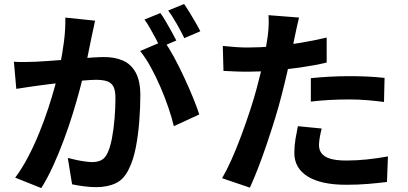

<svg xmlns="http://www.w3.org/2000/svg" viewBox="-20 -886 2040 959"><path d="M454.8 -782.7Q450.7 -763.8 446.1 -741.2Q441.5 -718.7 437.1 -699.9Q432.8 -677.5 427 -650.1Q421.2 -622.6 415.8 -595.1Q410.4 -567.7 404.5 -541.6Q394.3 -498.8 379.1 -441.8Q363.9 -384.8 343.9 -319.5Q323.8 -254.3 299.1 -188Q274.5 -121.7 246.1 -59.3Q217.8 3 186.3 53.4L56 1.4Q91.3 -46.2 121.6 -104.6Q151.9 -162.9 176.9 -224.7Q201.9 -286.5 221.6 -346.8Q241.3 -407 255.4 -458.8Q269.5 -510.6 277.5 -548.2Q291.5 -615.8 299.6 -679Q307.6 -742.3 306.3 -798.2ZM799.4 -682.1Q822.6 -649.4 848.5 -601.9Q874.3 -554.4 898.9 -501.4Q923.6 -448.4 943.8 -399.2Q963.9 -349.9 975.4 -314.4L848.3 -255.7Q838.6 -297.7 821.1 -348.6Q803.7 -399.5 781.1 -452Q758.5 -504.5 732.5 -551.5Q706.6 -598.6 679.8 -631.2ZM49.4 -577.6Q76.4 -575.8 102.5 -576.2Q128.7 -576.6 156.5 -577.6Q180.6 -578.6 215.7 -581.1Q250.8 -583.6 290.6 -586.7Q330.3 -589.8 370.3 -593.3Q410.2 -596.8 444.3 -598.9Q478.4 -601 500.3 -601Q553.7 -601 594 -583.5Q634.3 -566 657.7 -523.9Q681 -481.9 681 -409.5Q681 -351.1 675.8 -282Q670.6 -213 658.3 -149.7Q646.1 -86.5 624.3 -43.4Q600 9.3 558.5 29Q517.1 48.8 460.5 48.8Q431.7 48.8 398.8 44.5Q365.9 40.3 340 34.5L318.6 -97.2Q338.5 -91.7 361.8 -86.9Q385.1 -82 406.6 -79.2Q428.2 -76.4 440.8 -76.4Q466.2 -76.4 485 -85.6Q503.9 -94.8 515.9 -119.2Q530 -147.5 538.9 -193.8Q547.7 -240 552.2 -293.6Q556.6 -347.1 556.6 -396Q556.6 -436.3 545.5 -455.3Q534.4 -474.4 512.7 -480.9Q491 -487.4 459.6 -487.4Q437 -487.4 397.8 -483.9Q358.6 -480.4 314.2 -475.8Q269.8 -471.2 231.7 -466.3Q193.6 -461.4 172.5 -458.6Q150.9 -455.3 117.7 -450.8Q84.4 -446.4 61.4 -442.1ZM781.1 -820.9Q794.1 -803.1 808.7 -777.9Q823.3 -752.7 837.3 -727.6Q851.2 -702.5 860.7 -683.6L780.2 -649.4Q770.4 -670.1 757.1 -694.9Q743.7 -719.6 729.7 -744.6Q715.6 -769.6 701.6 -788.4ZM899.5 -866Q912.7 -847.2 928.1 -821.9Q943.4 -796.7 957.7 -772.1Q972 -747.4 980.5 -729.8L900.8 -695.5Q885.3 -727.2 863.1 -766.3Q840.9 -805.5 820.2 -833.5Z M1473.6 -798.4Q1468.1 -777.8 1462.1 -749Q1456.2 -720.1 1452.6 -704Q1445.6 -669.9 1435.4 -620.8Q1425.3 -571.6 1412.7 -517.1Q1400.1 -462.5 1386.9 -411.9Q1373.9 -359.5 1354.9 -297.7Q1335.9 -235.8 1314.5 -172.4Q1293.1 -109.1 1271 -51.4Q1248.8 6.2 1228.2 51.2L1089.3 4.1Q1111.5 -33.6 1136.1 -88.3Q1160.6 -143.1 1184.1 -206.1Q1207.5 -269 1228 -331.2Q1248.4 -393.4 1262.4 -445.6Q1272.2 -481.1 1280.9 -518.2Q1289.6 -555.3 1297 -590.3Q1304.3 -625.2 1309.5 -655.7Q1314.7 -686.3 1317.7 -708.8Q1321.3 -736.8 1322 -764.7Q1322.7 -792.5 1321 -810.2ZM1218.5 -648.7Q1280 -648.7 1345.9 -654.6Q1411.7 -660.5 1479.1 -671.8Q1546.5 -683.1 1611.7 -698.3V-573.5Q1549.7 -558.9 1479.7 -548.9Q1409.7 -538.9 1341.7 -533.4Q1273.8 -527.9 1217.3 -527.9Q1181.3 -527.9 1152.1 -529.3Q1122.8 -530.7 1096.2 -531.9L1092.8 -656.5Q1131.9 -652.5 1160.1 -650.6Q1188.3 -648.7 1218.5 -648.7ZM1532.6 -495.5Q1575.1 -500.1 1625.8 -502.9Q1676.6 -505.6 1725.1 -505.6Q1767.8 -505.6 1812.3 -503.8Q1856.8 -501.9 1900.8 -496.9L1898 -376.7Q1860.6 -381.7 1816.4 -385.5Q1772.1 -389.3 1726 -389.3Q1674.7 -389.3 1627.3 -386.8Q1580 -384.3 1532.6 -378.5ZM1586.7 -244.1Q1581.3 -223.2 1577.3 -200.6Q1573.3 -177.9 1573.3 -161.2Q1573.3 -144.5 1579.9 -130.6Q1586.5 -116.7 1601.5 -106.1Q1616.6 -95.6 1643.3 -89.9Q1670.1 -84.2 1710.3 -84.2Q1760.7 -84.2 1812.3 -89.6Q1863.9 -94.9 1917.7 -104.7L1912.8 22.9Q1870.7 28.1 1820.1 32.5Q1769.5 36.9 1709.3 36.9Q1583.2 36.9 1516.6 -4.8Q1450.1 -46.4 1450.1 -121.7Q1450.1 -156.4 1455.8 -191.4Q1461.6 -226.4 1467.8 -255.7Z"/></svg>

Font: Noto Sans KR Thin
Style: Regular
Weight: 100
Designer: Ryoko NISHIZUKA 西塚涼子 (kana, bopomofo & ideographs); Paul D. Hunt (Latin, Greek & Cyrillic); Sandoll Communications 산돌커뮤니
Foundry: Adobe
Version: Version 2.004-H2;hotconv 1.0.118;makeotfexe 2.5.65603